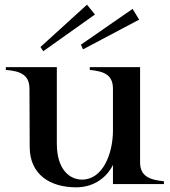

<svg xmlns="http://www.w3.org/2000/svg" viewBox="-20 -787 726 821"><path d="M306 14C387 14 440 -34 463 -82V0H681V-12C617 -18 579 -35 579 -93V-500H364V-488C427 -482 463 -466 463 -407V-226C462 -126 418 -19 331 -19C276 -19 223 -64 223 -173V-500H5V-488C69 -483 106 -466 106 -407L107 -159C107 -39 196 14 306 14ZM386 -725 352 -767 153 -586 165 -568ZM575 -703 547 -749 326 -596 335 -576Z"/></svg>

Font: Sprat Medium
Style: Regular
Weight: 500
Designer: Ethan Nakache
Foundry: Collletttivo
Version: Version 2.000;Glyphs 3.2 (3217)